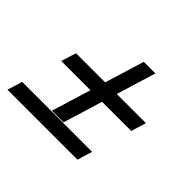

<svg xmlns="http://www.w3.org/2000/svg" viewBox="-110 -591 736 736"><g transform="rotate(45 258.0 -222.5)"><path d="M294.5 -445H357.5L241 -63.5H178ZM87.5 -284.5H466.5L448 -223.5H68.5ZM19.5 -61H398.5L380 0H0.5Z"/></g></svg>

Font: Newsreader 16pt 16pt SemiBold
Style: Italic
Weight: 600
Italic angle: -17°
Version: Version 1.003